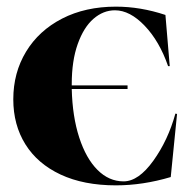

<svg xmlns="http://www.w3.org/2000/svg" viewBox="-20 -543 569 578"><path d="M20 -244Q20 -324 58.5 -387.5Q97 -451 167 -487Q237 -523 329 -523Q403 -523 478 -498L491 -344H486Q460 -419 415.5 -465.5Q371 -512 326 -512Q291 -512 261.5 -486.5Q232 -461 214 -410.5Q196 -360 196 -290V-286H364V-275H196Q198 -192 218.5 -129Q239 -66 273.5 -31.5Q308 3 352 3Q397 3 441.5 -59Q486 -121 508 -201L513 -200L494 -10Q410 15 329 15Q232 15 162.5 -17.5Q93 -50 56.5 -108.5Q20 -167 20 -244Z"/></svg>

Font: Nyght Serif Bold
Style: Regular
Weight: 700
Designer: Maksym Kobuzan
Version: Version 0.410